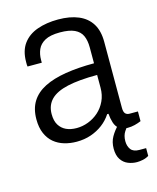

<svg xmlns="http://www.w3.org/2000/svg" viewBox="-108 -613 703 859"><g transform="rotate(-15 243.5 -184.0)"><path d="M183 12Q153 12 126 4Q99 -4 78.5 -21Q58 -38 46 -65.5Q34 -93 34 -131Q34 -180 55 -213.5Q76 -247 116.5 -267.5Q157 -288 215.5 -297.5Q274 -307 348 -307V-381Q348 -413 338 -435Q328 -457 303.5 -468.5Q279 -480 236 -480Q191 -480 166.5 -466.5Q142 -453 132.5 -431Q123 -409 123 -383V-370H57Q56 -374 56 -379Q56 -384 56 -391Q56 -443 80 -475.5Q104 -508 146.5 -523Q189 -538 243 -538Q298 -538 337 -521.5Q376 -505 396.5 -472Q417 -439 417 -388V-82Q417 -63 424 -55.5Q431 -48 443 -48H482V-3Q468 3 452 7Q436 11 419 11Q394 11 380 0Q366 -11 360 -30Q354 -49 352 -72H346Q329 -46 304.5 -27.5Q280 -9 249.5 1.5Q219 12 183 12ZM199 -47Q226 -47 252.5 -57Q279 -67 300.5 -86Q322 -105 335 -132.5Q348 -160 348 -194V-253Q264 -253 210.5 -241Q157 -229 131.5 -203Q106 -177 106 -136Q106 -105 118 -85.5Q130 -66 150.5 -56.5Q171 -47 199 -47ZM420 170Q399 170 379 162Q359 154 346.5 135Q334 116 334 85Q334 54 347.5 30.5Q361 7 380 -12H427V-6Q417 4 405 22Q393 40 393 66Q393 89 404.5 104.5Q416 120 444 120H475V156Q462 164 447 167Q432 170 420 170Z"/></g></svg>

Font: Archivo SemiCondensed Light
Style: Regular
Weight: 300
Width: 4
Designer: Hector Gatti
Foundry: Omnibus-Type
Version: Version 2.001